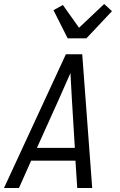

<svg xmlns="http://www.w3.org/2000/svg" viewBox="-29 -942 599 962"><path d="M-9 0 301 -670H383L433 0H358L349 -137H127L66 0ZM346 -201 331 -447Q329 -479 327.5 -511.5Q326 -544 324 -576Q310 -544 295.5 -511.5Q281 -479 267 -447L156 -201ZM310 -750 239 -891 286 -917 367 -803 493 -922 532 -886 404 -750Z"/></svg>

Font: Lode
Style: Italic
Weight: 400
Italic angle: -11°
Monospace: yes
Designer: Belleve Invis
Foundry: Belleve Invis
Version: Version 29.2.0; ttfautohint (v1.8.3)